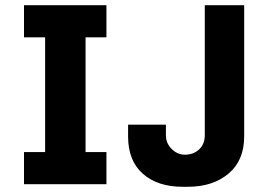

<svg xmlns="http://www.w3.org/2000/svg" viewBox="-20 -706 1028 736"><path d="M388 -686V-563H308V-123H388V0H72V-123H153V-563H72V-686ZM916 -686V-183Q916 -91 856 -40.5Q796 10 700 10H680Q584 10 527.5 -40Q471 -90 471 -183V-228H616V-187Q616 -157 638 -135Q660 -113 689 -113Q722 -113 743.5 -133.5Q765 -154 765 -187V-686Z"/></svg>

Font: Chivo
Style: Bold
Weight: 700
Designer: Hector Gatti
Foundry: Omnibus-Type
Version: Version 1.007;PS 001.007;hotconv 1.0.88;makeotf.lib2.5.64775